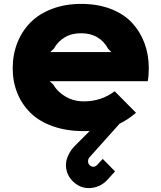

<svg xmlns="http://www.w3.org/2000/svg" viewBox="-20 -660 825 981"><path d="M236.8 -394H548.8L532.2 -411.1Q512.7 -448.2 477.8 -469.2Q442.9 -490.2 394 -490.2Q345.7 -490.2 310.5 -469Q275.4 -447.8 254.9 -411.1ZM740.2 -311Q740.2 -273.9 734.9 -245.1H233.9L252 -228Q273.9 -190.4 315.2 -166.3Q356.4 -142.1 408.2 -142.1Q498 -142.1 565.9 -193.8L674.8 -84Q637.2 -50.8 590.8 -27.8L437 144Q428.7 154.3 430.2 166Q430.2 176.3 438.2 184.1Q446.3 191.9 455.1 191.9Q467.3 191.9 475.1 184.1L504.9 151.9L567.9 215.8Q555.2 230 544.2 241.7Q533.2 253.4 527.8 259.8Q491.2 298.3 439 300.8Q392.1 303.2 355.5 269.5Q318.8 235.8 316.9 186Q316.4 159.2 329.6 131.8Q342.8 104.5 362.8 85L438 9.8H407.2Q319.3 9.8 249.5 -15.1Q179.7 -40 135.5 -83.7Q91.3 -127.4 68.1 -185.3Q44.9 -243.2 44.9 -311Q44.9 -381.3 68.6 -441.4Q92.3 -501.5 136.2 -545.7Q180.2 -589.8 246.8 -615Q313.5 -640.1 395 -640.1Q479 -640.1 545.7 -614.5Q612.3 -588.9 654.3 -543.7Q696.3 -498.5 718.3 -439.5Q740.2 -380.4 740.2 -311Z"/></svg>

Font: Sinkin Sans 800 Black
Style: Regular
Weight: 900
Designer: Keith Bates
Foundry: K-Type
Version: Sinkin Sans (version 1.0)  by Keith Bates   •   © 2014   www